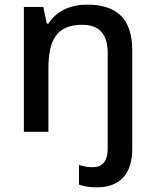

<svg xmlns="http://www.w3.org/2000/svg" viewBox="-20 -569 670 829"><path d="M397 240C505 240 551 174 551 74V-352C551 -490 482 -549 356 -549C287 -549 224 -523 189 -467H182L167 -539H83V0H189V-273C189 -395 224 -462 335 -462C409 -462 445 -421 445 -340V69C445 135 417 153 380 153C357 153 339 149 321 143V228C339 235 366 240 397 240Z"/></svg>

Font: Noto Sans Bamum Medium
Style: Regular
Weight: 500
Designer: Monotype Design Team
Foundry: Monotype Imaging Inc.
Version: Version 2.002